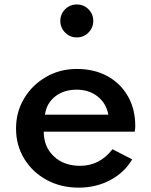

<svg xmlns="http://www.w3.org/2000/svg" viewBox="-20 -844 694 880"><path d="M340.5 16Q420 16 484.8 -18.2Q549.5 -52.5 586 -113.5L495.5 -160Q437 -84 347 -84Q273 -84 226.8 -127.5Q180.5 -171 180.5 -240.5H597.5Q600 -257 600 -265.5Q600 -344 566.2 -403Q532.5 -462 472.2 -495Q412 -528 332 -528Q254.5 -528 191.2 -491.5Q128 -455 90.8 -393.2Q53.5 -331.5 53.5 -255Q53.5 -178 91 -116.5Q128.5 -55 193.5 -19.5Q258.5 16 340.5 16ZM186 -318.5Q193.5 -371 233 -402Q272.5 -433 331.5 -433Q388 -433 427.5 -401.8Q467 -370.5 476.5 -318.5ZM332 -672.5Q363.5 -672.5 385.5 -694.8Q407.5 -717 407.5 -748.5Q407.5 -779.5 385.5 -801.5Q363.5 -823.5 332 -823.5Q300.5 -823.5 278.5 -801.5Q256.5 -779.5 256.5 -748.5Q256.5 -717 278.5 -694.8Q300.5 -672.5 332 -672.5Z"/></svg>

Font: Spartan SemiBold
Style: Regular
Weight: 600
Designer: Matt Bailey, Mirko Velimirovic
Foundry: Matt Bailey
Version: Version 1.003; ttfautohint (v1.8.3)